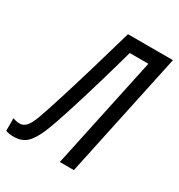

<svg xmlns="http://www.w3.org/2000/svg" viewBox="-227 -828 881 947"><g transform="rotate(30 213.0 -354.0)"><path d="M114 -103Q135 -154 164.5 -247Q194 -340 225 -445.5Q256 -551 280 -638H386L250 0H330L482 -714H226Q194 -602 160.5 -489Q127 -376 98 -283.5Q69 -191 50 -139Q35 -98 19 -81.5Q3 -65 -17 -65Q-37 -65 -56 -73V-1Q-36 6 -10 6Q35 6 62.5 -19.5Q90 -45 114 -103Z"/></g></svg>

Font: Noto Sans Display Condensed
Style: Italic
Weight: 400
Width: 3
Designer: Monotype Design team
Foundry: Monotype Imaging Inc.
Version: 1.000